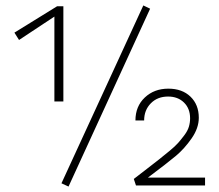

<svg xmlns="http://www.w3.org/2000/svg" viewBox="-20 -682 805 706"><path d="M507 -662 532 -650 232 4 206 -8ZM213 -309H180V-621L50 -535L33 -562L190 -659H213ZM524 -29H734V0H480L472 -24Q490 -38 520 -61Q550 -84 565 -96Q580 -108 602 -126Q624 -144 635 -156.5Q646 -169 658 -185Q670 -201 674.5 -216Q679 -231 679 -247Q679 -283 656.5 -305Q634 -327 598 -327Q559 -327 534.5 -302Q510 -277 510 -239H478Q478 -291 512.5 -323.5Q547 -356 599 -356Q650 -356 680.5 -326.5Q711 -297 711 -249Q711 -211 684.5 -173Q658 -135 627 -109Q596 -83 524 -29Z"/></svg>

Font: EauTestSC Light
Style: Regular
Weight: 300
Designer: Christian Thalmann (Catharsis Fonts)
Version: Version 0.001;PS 000.001;hotconv 1.0.88;makeotf.lib2.5.64775